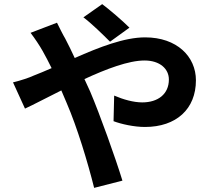

<svg xmlns="http://www.w3.org/2000/svg" viewBox="-20 -850 1040 930"><path d="M607 -716C572 -751 511 -803 475 -830L384 -766C423 -737 478 -683 513 -648ZM128 -691C148 -665 172 -629 186 -604C201 -578 215 -550 230 -520C200 -507 170 -494 141 -483C125 -475 81 -460 43 -451L101 -324C143 -343 206 -377 277 -412L303 -351C354 -233 405 -64 436 60L573 25C539 -86 463 -298 417 -406L389 -467C495 -516 603 -557 680 -557C755 -557 798 -516 798 -465C798 -394 745 -354 669 -354C627 -354 577 -368 533 -387L530 -263C567 -249 629 -235 682 -235C834 -235 929 -322 929 -461C929 -576 837 -669 683 -669C582 -669 462 -622 342 -569C327 -602 311 -634 296 -663C285 -681 265 -722 256 -740Z"/></svg>

Font: Noto Sans CJK KR Bold
Style: Regular
Weight: 700
Designer: Ryoko NISHIZUKA (kana & ideographs); Paul D. Hunt (Latin, Greek & Cyrillic); Wenlong ZHANG (bopomofo); Sandoll Communica
Foundry: Adobe Systems Incorporated
Version: Version 1.004;PS 1.004;hotconv 1.0.82;makeotf.lib2.5.63406